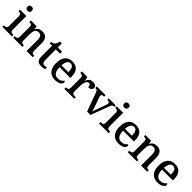

<svg xmlns="http://www.w3.org/2000/svg" viewBox="438 -2465 4176 4176"><g transform="rotate(45 2526.5 -376.5)"><path d="M164 -633C200 -633 231 -651 231 -698C231 -746 200 -763 164 -763C127 -763 98 -746 98 -698C98 -651 127 -633 164 -633ZM21 0H316V-46H304C264 -46 225 -54 225 -115V-536H28V-490H34C72 -490 112 -482 112 -425V-112C112 -54 73 -46 34 -46H21Z M356 0H638V-46H634C590 -46 556 -54 556 -112V-316C556 -401 583 -476 666 -476C740 -476 766 -426 766 -340V0H956V-46H952C907 -46 879 -55 879 -117V-352C879 -488 817 -547 712 -547C649 -547 598 -533 557 -458H552L539 -536H361V-490H366C410 -490 443 -481 443 -423V-117C443 -55 407 -46 362 -46H356Z M1224 10C1269 10 1312 0 1331 -9V-60C1310 -56 1289 -52 1264 -52C1218 -52 1192 -82 1192 -147V-475H1322V-536H1192V-659H1133C1123 -610 1109 -577 1087 -554C1066 -532 1033 -519 1003 -519V-475H1078V-146C1078 -30 1127 10 1224 10Z M1646 10C1771 10 1829 -46 1829 -92C1829 -110 1820 -125 1808 -131C1784 -91 1734 -57 1665 -57C1574 -57 1525 -118 1521 -260H1853V-307C1853 -466 1770 -547 1636 -547C1489 -547 1405 -452 1405 -264C1405 -91 1493 10 1646 10ZM1734 -317H1523C1529 -429 1567 -489 1635 -489C1708 -489 1734 -422 1734 -317Z M1929 0H2233V-46H2203C2161 -46 2125 -54 2125 -113V-275C2125 -342 2144 -471 2217 -471C2256 -471 2269 -446 2269 -391C2340 -391 2373 -423 2373 -471C2373 -519 2338 -547 2263 -547C2177 -547 2151 -504 2125 -444H2120L2100 -536H1930V-490H1933C1977 -490 2012 -481 2012 -422V-118C2012 -55 1977 -46 1932 -46H1929Z M2467 -439 2629 0H2733L2887 -414C2911 -478 2924 -490 2959 -490H2974V-536H2758V-490H2772C2809 -490 2829 -478 2829 -448C2829 -435 2826 -418 2820 -401L2749 -204C2734 -163 2713 -107 2706 -78C2698 -112 2680 -173 2663 -219L2595 -408C2591 -422 2587 -435 2587 -448C2587 -477 2605 -490 2638 -490H2661V-536H2391V-490C2433 -490 2452 -480 2467 -439Z M3140 -633C3176 -633 3207 -651 3207 -698C3207 -746 3176 -763 3140 -763C3103 -763 3074 -746 3074 -698C3074 -651 3103 -633 3140 -633ZM2997 0H3292V-46H3280C3240 -46 3201 -54 3201 -115V-536H3004V-490H3010C3048 -490 3088 -482 3088 -425V-112C3088 -54 3049 -46 3010 -46H2997Z M3600 10C3725 10 3783 -46 3783 -92C3783 -110 3774 -125 3762 -131C3738 -91 3688 -57 3619 -57C3528 -57 3479 -118 3475 -260H3807V-307C3807 -466 3724 -547 3590 -547C3443 -547 3359 -452 3359 -264C3359 -91 3447 10 3600 10ZM3688 -317H3477C3483 -429 3521 -489 3589 -489C3662 -489 3688 -422 3688 -317Z M3879 0H4161V-46H4157C4113 -46 4079 -54 4079 -112V-316C4079 -401 4106 -476 4189 -476C4263 -476 4289 -426 4289 -340V0H4479V-46H4475C4430 -46 4402 -55 4402 -117V-352C4402 -488 4340 -547 4235 -547C4172 -547 4121 -533 4080 -458H4075L4062 -536H3884V-490H3889C3933 -490 3966 -481 3966 -423V-117C3966 -55 3930 -46 3885 -46H3879Z M4799 10C4924 10 4982 -46 4982 -92C4982 -110 4973 -125 4961 -131C4937 -91 4887 -57 4818 -57C4727 -57 4678 -118 4674 -260H5006V-307C5006 -466 4923 -547 4789 -547C4642 -547 4558 -452 4558 -264C4558 -91 4646 10 4799 10ZM4887 -317H4676C4682 -429 4720 -489 4788 -489C4861 -489 4887 -422 4887 -317Z"/></g></svg>

Font: Noto Naskh Arabic UI Medium
Style: Regular
Weight: 500
Designer: Monotype Design Team, David Williams, Mohamad Dakak and Nizar Qandah
Foundry: Monotype Imaging Inc.
Version: Version 2.014